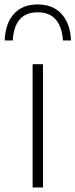

<svg xmlns="http://www.w3.org/2000/svg" viewBox="-54 -822 331 842"><path d="M89 0V-540.5H134.5V0ZM111 -802.5Q178.5 -802.5 216.5 -760.2Q254.5 -718 257.5 -644.5H222Q218 -704 190.8 -736Q163.5 -768 111 -768Q9 -768 2 -644.5H-33.5Q-30.5 -718.5 6.5 -760.5Q43.5 -802.5 111 -802.5Z"/></svg>

Font: Encode Sans Semi Expanded ExLight
Style: Regular
Weight: 275
Width: 6
Designer: Multiple Designers
Foundry: Impallari Type
Version: Version 2.000